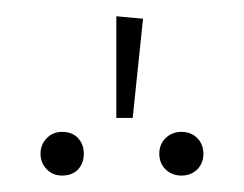

<svg xmlns="http://www.w3.org/2000/svg" viewBox="-20 -855 300 236"><path d="M123 -835 155.8 -832 143.1 -710H123ZM56.2 -692.9Q68.8 -692.9 75.9 -685.3Q83 -677.7 83 -666Q83 -654.3 75.9 -646.7Q68.8 -639.2 56.2 -639.2Q44.9 -639.2 37.4 -647Q29.8 -654.8 29.8 -666Q29.8 -677.2 37.4 -685.1Q44.9 -692.9 56.2 -692.9ZM183.6 -685.3Q191.4 -692.9 203.1 -692.9Q214.8 -692.9 222.4 -685.3Q230 -677.7 230 -666Q230 -654.3 222.4 -646.7Q214.8 -639.2 203.1 -639.2Q191.4 -639.2 183.6 -646.7Q175.8 -654.3 175.8 -666Q175.8 -677.7 183.6 -685.3Z"/></svg>

Font: Fira Sans Compressed UltraLight
Style: Regular
Weight: 200
Width: 1
Designer: Carrois Corporate & Edenspiekermann AG
Foundry: Carrois Corporate GbR & Edenspiekermann AG
Version: Version 4.203;PS 004.203;hotconv 1.0.88;makeotf.lib2.5.64775